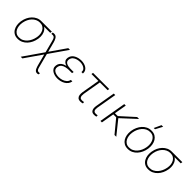

<svg xmlns="http://www.w3.org/2000/svg" viewBox="218 -2030 3528 3528"><g transform="rotate(45 1982.0 -266.5)"><path d="M35.2 -253.9 38.6 -272.9Q46.9 -322.3 68.8 -368.4Q90.8 -414.6 125.5 -451.2Q160.2 -487.8 205.3 -508.8Q250.5 -529.8 304.7 -528.3Q315.9 -528.3 327.4 -525.1Q338.9 -522 349.9 -517.6Q360.8 -513.2 371.1 -509.3Q421.4 -490.2 449.7 -453.1Q478 -416 487.1 -368.4Q496.1 -320.8 489.3 -271L485.8 -252Q477.5 -201.7 455.6 -154.8Q433.6 -107.9 399.2 -70.6Q364.7 -33.2 319.3 -11.5Q273.9 10.3 219.2 9.8Q164.1 9.8 125.7 -12.9Q87.4 -35.6 64.9 -74Q42.5 -112.3 35.4 -159.2Q28.3 -206.1 35.2 -253.9ZM77.1 -272.9 73.7 -253.9Q67.4 -214.8 71.8 -174.6Q76.2 -134.3 93.3 -100.6Q110.4 -66.9 141.6 -46.4Q172.9 -25.9 219.7 -25.9Q267.1 -25.4 305.7 -45.2Q344.2 -64.9 373.3 -97.9Q402.3 -130.9 421.1 -171.9Q439.9 -212.9 447.8 -254.9L451.2 -273.4Q457.5 -313 452.1 -351.6Q446.8 -390.1 429 -421.9Q411.1 -453.6 380.1 -472.9Q349.1 -492.2 303.7 -492.2Q257.8 -492.7 219.7 -474.4Q181.6 -456.1 152.1 -424.8Q122.6 -393.6 103.8 -354Q85 -314.5 77.1 -272.9ZM572.8 -528.3 566.9 -492.2H301.3L306.6 -528.3Z M1044.4 -527.8 537.1 202.1H494.1L1000.5 -527.8ZM632.8 -532.7Q657.7 -532.2 674.8 -521.2Q691.9 -510.3 703.4 -492.2Q714.8 -474.1 722.4 -453.1Q730 -432.1 735.8 -412.1L860.8 64.5Q865.7 80.6 871.6 104.7Q877.4 128.9 889.2 148.2Q900.9 167.5 921.9 168.9Q931.2 169.4 940.7 168.2Q950.2 167 959 166L953.6 200.7Q945.3 203.6 936.8 204.8Q928.2 206.1 918.9 206.1Q895.5 206.5 879.9 193.4Q864.3 180.2 854.2 160.4Q844.2 140.6 837.9 119.1Q831.5 97.7 826.2 79.6L700.7 -401.4Q695.3 -421.9 688.2 -443.6Q681.2 -465.3 667.7 -480.5Q654.3 -495.6 628.4 -496.1Q620.1 -496.6 611.6 -495.4Q603 -494.1 594.7 -492.7L595.2 -527.8Q604.5 -530.3 613.8 -531.5Q623 -532.7 632.8 -532.7Z M1291.5 -280.8H1378.9L1374 -252H1294.4Q1255.4 -251.5 1214.1 -242.9Q1172.9 -234.4 1142.6 -210.7Q1112.3 -187 1104 -141.1Q1097.7 -107.9 1109.6 -85.7Q1121.6 -63.5 1144.8 -50.5Q1168 -37.6 1196 -31.7Q1224.1 -25.9 1250.5 -25.9Q1291 -25.9 1332.5 -38.3Q1374 -50.8 1405.5 -77.9Q1437 -105 1447.3 -148.9L1485.8 -148.4Q1478.5 -106.9 1455.3 -77.1Q1432.1 -47.4 1398.9 -28.1Q1365.7 -8.8 1327.1 0.5Q1288.6 9.8 1250 9.8Q1215.8 9.8 1181.2 1Q1146.5 -7.8 1118.2 -25.9Q1089.8 -43.9 1074.7 -72.8Q1059.6 -101.6 1064.9 -142.1Q1070.8 -184.1 1093.3 -210.9Q1115.7 -237.8 1148.4 -252.9Q1181.2 -268.1 1218.5 -274.2Q1255.9 -280.3 1291.5 -280.8ZM1375 -257.8H1293Q1264.6 -258.8 1231.9 -265.6Q1199.2 -272.5 1171.4 -287.4Q1143.6 -302.2 1128.2 -327.4Q1112.8 -352.5 1117.2 -389.6Q1122.6 -430.2 1143.8 -458.5Q1165 -486.8 1196.8 -504.4Q1228.5 -522 1265.1 -530Q1301.8 -538.1 1337.9 -538.1Q1371.6 -537.6 1405.3 -528.8Q1439 -520 1466.1 -501.7Q1493.2 -483.4 1508.3 -455.3Q1523.4 -427.2 1520 -388.2H1481.9Q1486.8 -429.7 1464.6 -454.6Q1442.4 -479.5 1407.2 -491Q1372.1 -502.4 1337.4 -502.4Q1299.8 -502.4 1261 -492.2Q1222.2 -481.9 1193.4 -457.3Q1164.6 -432.6 1156.2 -390.6Q1150.4 -358.9 1161.9 -338.9Q1173.3 -318.8 1195.3 -307.9Q1217.3 -296.9 1243.9 -292.5Q1270.5 -288.1 1295.4 -287.6H1380.4Z M2063.5 -528.3 2058.1 -492.7H1637.7L1643.6 -528.3ZM1824.2 -528.3H1862.8L1795.4 -135.3Q1791.5 -109.4 1793.2 -84.7Q1794.9 -60.1 1808.6 -43.5Q1822.3 -26.9 1854.5 -26.4Q1867.2 -26.4 1879.9 -28.1Q1892.6 -29.8 1905.3 -32.2L1909.2 0.5Q1895 5.4 1880.4 7.8Q1865.7 10.3 1850.1 10.3Q1805.7 9.8 1783.7 -11Q1761.7 -31.7 1756.8 -64.9Q1752 -98.1 1757.3 -136.2Z M2181.2 -528.3H2220.2L2151.9 -132.8Q2147.9 -108.9 2149.2 -85.9Q2150.4 -63 2163.1 -47.9Q2175.8 -32.7 2205.1 -32.2Q2217.8 -32.2 2230.5 -33.7Q2243.2 -35.2 2255.9 -36.6L2255.4 -2.4Q2241.7 1.5 2228 2.9Q2214.4 4.4 2200.2 4.4Q2158.7 3.9 2138.4 -15.6Q2118.2 -35.2 2113.3 -66.4Q2108.4 -97.7 2113.8 -132.8Z M2493.7 -528.3 2402.3 0H2363.8L2454.6 -528.3ZM2840.8 -527.3 2542.5 -252H2431.6L2435.5 -287.6L2525.9 -288.1L2790.5 -527.8ZM2729 0 2516.1 -257.8 2543.5 -289.1 2775.4 0Z M2890.1 -254.4 2892.6 -272.9Q2900.4 -323.7 2921.9 -371.3Q2943.4 -418.9 2977.1 -456.8Q3010.7 -494.6 3056.2 -516.6Q3101.6 -538.6 3157.2 -538.1Q3212.4 -538.1 3251.2 -515.1Q3290 -492.2 3313 -454.3Q3335.9 -416.5 3344 -369.4Q3352.1 -322.3 3345.7 -273.4L3343.3 -254.9Q3335.4 -204.1 3314 -156.7Q3292.5 -109.4 3258.8 -71.5Q3225.1 -33.7 3179.9 -11.7Q3134.8 10.3 3079.1 9.8Q3023.9 9.8 2985.1 -12.9Q2946.3 -35.6 2923.3 -73.7Q2900.4 -111.8 2892.1 -158.7Q2883.8 -205.6 2890.1 -254.4ZM2931.6 -272.9 2928.7 -253.9Q2922.9 -214.4 2928.2 -174.1Q2933.6 -133.8 2951.4 -100.3Q2969.2 -66.9 3001 -46.4Q3032.7 -25.9 3079.1 -25.9Q3126.5 -25.4 3164.8 -45.2Q3203.1 -64.9 3231.9 -97.9Q3260.7 -130.9 3278.8 -171.9Q3296.9 -212.9 3304.2 -254.9L3307.1 -273.4Q3313 -313 3307.4 -353.3Q3301.8 -393.6 3284.2 -427.2Q3266.6 -460.9 3234.9 -481.7Q3203.1 -502.4 3156.7 -502.4Q3109.9 -502.9 3071.5 -483.2Q3033.2 -463.4 3004.4 -430.2Q2975.6 -397 2957 -356Q2938.5 -314.9 2931.6 -272.9ZM3148.4 -600.6 3212.4 -738.8H3254.4L3181.2 -600.6Z M3426.3 -253.9 3429.7 -272.9Q3438 -322.3 3460 -368.4Q3481.9 -414.6 3516.6 -451.2Q3551.3 -487.8 3596.4 -508.8Q3641.6 -529.8 3695.8 -528.3Q3707 -528.3 3718.5 -525.1Q3730 -522 3741 -517.6Q3752 -513.2 3762.2 -509.3Q3812.5 -490.2 3840.8 -453.1Q3869.1 -416 3878.2 -368.4Q3887.2 -320.8 3880.4 -271L3877 -252Q3868.7 -201.7 3846.7 -154.8Q3824.7 -107.9 3790.3 -70.6Q3755.9 -33.2 3710.4 -11.5Q3665 10.3 3610.4 9.8Q3555.2 9.8 3516.8 -12.9Q3478.5 -35.6 3456.1 -74Q3433.6 -112.3 3426.5 -159.2Q3419.4 -206.1 3426.3 -253.9ZM3468.3 -272.9 3464.8 -253.9Q3458.5 -214.8 3462.9 -174.6Q3467.3 -134.3 3484.4 -100.6Q3501.5 -66.9 3532.7 -46.4Q3564 -25.9 3610.8 -25.9Q3658.2 -25.4 3696.8 -45.2Q3735.4 -64.9 3764.4 -97.9Q3793.5 -130.9 3812.3 -171.9Q3831.1 -212.9 3838.9 -254.9L3842.3 -273.4Q3848.6 -313 3843.3 -351.6Q3837.9 -390.1 3820.1 -421.9Q3802.2 -453.6 3771.2 -472.9Q3740.2 -492.2 3694.8 -492.2Q3648.9 -492.7 3610.8 -474.4Q3572.8 -456.1 3543.2 -424.8Q3513.7 -393.6 3494.9 -354Q3476.1 -314.5 3468.3 -272.9ZM3963.9 -528.3 3958 -492.2H3692.4L3697.8 -528.3Z"/></g></svg>

Font: Roboto ExtraLight
Style: Italic
Weight: 250
Designer: Christian Robertson
Foundry: Google
Version: Version 3.009; 2024